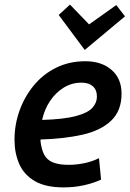

<svg xmlns="http://www.w3.org/2000/svg" viewBox="-20 -801 563 834"><path d="M256 13Q178 13 131 -14.5Q84 -42 63.5 -89Q43 -136 43 -194Q43 -259 64.5 -319.5Q86 -380 126 -429Q166 -478 223 -506.5Q280 -535 351 -535Q421 -535 464.5 -497.5Q508 -460 508 -394Q508 -320 463 -277Q418 -234 338.5 -216Q259 -198 156 -195Q156 -193 156 -191Q156 -189 156 -187Q160 -153 171.5 -130Q183 -107 209 -96Q235 -85 278 -85Q311 -85 345.5 -92Q380 -99 410 -114L419 -21Q388 -6 345.5 3.5Q303 13 256 13ZM163 -280Q259 -283 310.5 -297Q362 -311 381.5 -333Q401 -355 401 -381Q401 -411 383 -426.5Q365 -442 334 -442Q292 -442 257 -420.5Q222 -399 197.5 -362.5Q173 -326 163 -280ZM348 -584 235 -736 284 -781 367 -695 485 -779 523 -730Z"/></svg>

Font: Ubuntu Sans SemiBold
Style: Italic
Weight: 600
Italic angle: -13.5°
Designer: Dalton Maag Ltd
Foundry: Dalton Maag Ltd
Version: Version 1.006